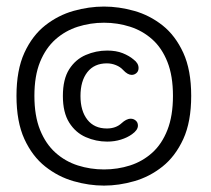

<svg xmlns="http://www.w3.org/2000/svg" viewBox="-20 -632 659 600"><path d="M305 -52Q258 -52 210 -65.8Q162 -79.5 121.5 -111.5Q81 -143.5 56.2 -197.5Q31.5 -251.5 31.5 -332.5Q31.5 -413 56.2 -467Q81 -521 121.5 -552.8Q162 -584.5 210 -598Q258 -611.5 305 -611.5Q351.5 -611.5 399.5 -598Q447.5 -584.5 487.8 -552.8Q528 -521 552.8 -467Q577.5 -413 577.5 -332.5Q577.5 -251.5 552.8 -197.5Q528 -143.5 487.8 -111.5Q447.5 -79.5 399.5 -65.8Q351.5 -52 305 -52ZM315 -189.5Q280 -189.5 248 -203.5Q216 -217.5 196.2 -249Q176.5 -280.5 176.5 -332Q176.5 -384.5 196.2 -415.5Q216 -446.5 248 -460.2Q280 -474 315 -474Q343 -474 363.5 -465.8Q384 -457.5 397.5 -446Q413 -434.5 413 -419.5Q413 -409.5 406.5 -403.8Q400 -398 391.5 -398Q379 -398 365 -413Q356 -423 342.2 -428.5Q328.5 -434 314 -434Q274.5 -434 253 -406.5Q231.5 -379 231.5 -332Q231.5 -285.5 253 -258Q274.5 -230.5 314 -230.5Q342.5 -230.5 360.5 -247.5Q367 -253.5 374 -257.2Q381 -261 388.5 -261Q397.5 -261 404.2 -255.2Q411 -249.5 411 -239.5Q411 -225.5 392.5 -212.5Q378 -202 358 -195.8Q338 -189.5 315 -189.5ZM305 -102.5Q347.5 -102.5 386.5 -115Q425.5 -127.5 455.8 -154.8Q486 -182 503.2 -226Q520.5 -270 520.5 -332.5Q520.5 -395 503.2 -438.5Q486 -482 455.8 -509Q425.5 -536 386.5 -548.5Q347.5 -561 305 -561Q262.5 -561 223.2 -548.5Q184 -536 153.5 -509Q123 -482 105.2 -438.5Q87.5 -395 87.5 -332.5Q87.5 -270 105.2 -226Q123 -182 153.5 -154.8Q184 -127.5 223.2 -115Q262.5 -102.5 305 -102.5Z"/></svg>

Font: Sono Monospace
Style: Regular
Weight: 400
Designer: Tyler Finck
Foundry: Tyler Finck
Version: Version 2.112